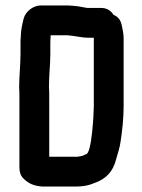

<svg xmlns="http://www.w3.org/2000/svg" viewBox="-20 -667 521 702"><path d="M164 -470V-503C164 -514 164 -523 165 -530V-538H227L245 -536C262 -534 284 -529 301 -529H323V-279C323 -257 316 -103 294 -103C289 -101 285 -99 281 -97H280C275 -96 269 -95 264 -94H160V-311C160 -326 160 -339 159 -350C159 -389 164 -432 164 -470ZM50 -347C51 -336 51 -324 51 -311V-54C51 -37 56 -24 66 -14C84 4 104 13 135 15H259C283 15 305 11 323 3C367 -12 393 -38 405 -86C411 -108 418 -127 421 -150C427 -190 432 -234 432 -280V-527C432 -535 431 -543 430 -550C424 -581 423 -601 395 -613C384 -630 369 -638 349 -638H301C297 -638 292 -639 287 -640C268 -644 251 -646 229 -647H129C100 -647 74 -624 67 -601C62 -581 56 -557 56 -532C55 -525 55 -517 55 -506V-470C55 -431 50 -387 50 -347Z"/></svg>

Font: Electronic
Style: ExHv
Weight: 900
Version: Version 1.011